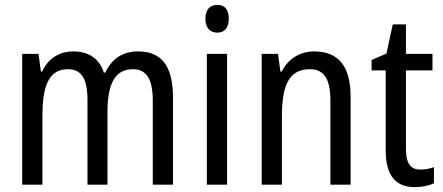

<svg xmlns="http://www.w3.org/2000/svg" viewBox="-20 -758 1818 788"><path d="M547 -547C485 -547 440 -519 412 -460H406C390 -513 348 -547 281 -547C224 -547 178 -519 153 -464H148L138 -537H71V0H154V-280C154 -397 176 -474 259 -474C313 -474 339 -437 339 -347V0H421V-296C421 -412 450 -474 526 -474C580 -474 607 -435 607 -345V0H690V-357C690 -486 644 -547 547 -547Z M872 -738C842 -738 823 -719 823 -681C823 -644 842 -624 872 -624C901 -624 919 -644 919 -681C919 -719 902 -738 872 -738ZM912 -537H829V0H912Z M1269 -547C1213 -547 1163 -518 1136 -464H1131L1121 -537H1054V0H1137V-279C1137 -413 1168 -474 1253 -474C1311 -474 1336 -431 1336 -347V0H1419V-360C1419 -488 1368 -547 1269 -547Z M1705 -62C1663 -62 1646 -90 1646 -148V-469H1755V-537H1646V-658H1592L1566 -538L1505 -512V-469H1563V-140C1563 -34 1607 10 1682 10C1712 10 1741 4 1761 -6V-72C1745 -66 1724 -62 1705 -62Z"/></svg>

Font: Noto Sans Lao Condensed
Style: Regular
Weight: 400
Width: 3
Designer: Monotype Design Team
Foundry: Monotype Imaging Inc.
Version: Version 2.004